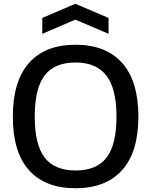

<svg xmlns="http://www.w3.org/2000/svg" viewBox="-20 -987 801 1017"><path d="M204 -892 379 -967 555 -892V-808L379 -883L204 -808ZM380 -84Q492 -84 544.5 -152.5Q597 -221 597 -369Q597 -517 543.5 -586.5Q490 -656 380 -656Q269 -656 216.5 -587.5Q164 -519 164 -369Q164 -221 216.5 -152.5Q269 -84 380 -84ZM713 -369Q713 -182 627 -86Q541 10 380 10Q219 10 133.5 -85.5Q48 -181 48 -369Q48 -557 133.5 -653.5Q219 -750 380 -750Q541 -750 627 -653.5Q713 -557 713 -369Z"/></svg>

Font: EncodeSans
Style: Medium
Weight: 500
Designer: Pablo Impallari, Andres Torresi
Foundry: Pablo Impallari, Andres Torresi
Version: Version 1.000; ttfautohint (v1.4.1)